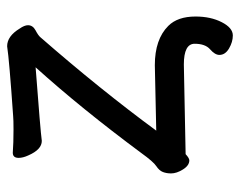

<svg xmlns="http://www.w3.org/2000/svg" viewBox="-86 -440 663 530"><g transform="rotate(-90 245.0 -175.5)"><path d="M411.6 136.2Q393.6 136.2 375.7 125.7Q357.9 115.2 357.9 99.1Q357.9 86.9 373.3 73.5Q388.7 60.1 388.7 30.8Q388.7 1 331.5 1L84 5.9Q72.8 16.1 66.9 16.1Q52.7 16.1 41.7 -1.5Q30.8 -19 30.8 -34.2Q30.8 -46.9 34.7 -56.9Q38.6 -66.9 50.8 -75Q63 -83 86.9 -116.2Q210 -282.2 323.7 -408.2Q148.9 -395 120.6 -391.1Q96.7 -391.1 80.6 -428.2Q73.7 -442.9 73.7 -455.1Q73.7 -471.2 87.9 -471.2Q114.7 -469.2 151.9 -469.2Q179.7 -469.2 189 -470.2Q344.7 -481 381.8 -486.8Q409.7 -486.8 430.7 -452.1Q439.9 -439 439.9 -429.2Q439.9 -416 425.8 -408.4Q411.6 -400.9 406.7 -395Q262.7 -230 148.9 -75.2L329.6 -79.1Q400.9 -79.1 438 -42Q463.9 -16.1 463.9 33.2Q463.9 75.2 448.2 105.7Q432.6 136.2 411.6 136.2Z"/></g></svg>

Font: LXGW WenKai GB Screen
Style: Regular
Weight: 400
Designer: LXGW / Fontworks Inc.
Foundry: LXGW / Fontworks Inc.
Version: Version 1.321;February 19, 2024;FontCreator 14.0.0.2901 64-b